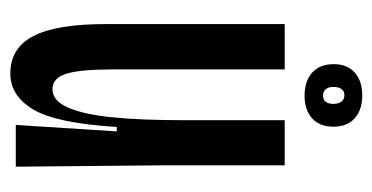

<svg xmlns="http://www.w3.org/2000/svg" viewBox="-197 -523 731 377"><g transform="rotate(90 168.5 -334.5)"><path d="M27.3 -176V-528H116.3V-190Q116.3 -126.3 124.8 -99.2Q133.3 -72 155 -72Q178 -72 191.3 -102.8Q204.7 -133.7 210.3 -189.3Q216 -245 216 -330V-528H304.7V-281L307.3 0H225.3L238 -198.3H229.3Q222 -80 195.2 -34.7Q168.3 10.7 124.3 10.7Q74.3 10.7 50.8 -34.5Q27.3 -79.7 27.3 -176ZM106 -624.3Q106 -651 122.6 -665.7Q139.1 -680.3 167.6 -680.3Q195.3 -680.3 212 -665.7Q228.7 -651 228.7 -623.9Q228.7 -596 212 -581.5Q195.3 -567 167.9 -567Q139.7 -567 122.8 -581.8Q106 -596.7 106 -624.3ZM184 -623.3Q184 -633.4 179.5 -639.4Q175 -645.3 166.7 -645.3Q159.3 -645.3 155 -639.7Q150.7 -634 150.7 -623.7Q150.7 -614 155.2 -608.7Q159.7 -603.3 168 -603.3Q175.3 -603.3 179.7 -608.5Q184 -613.7 184 -623.3Z"/></g></svg>

Font: Bricolage Grotesque 96pt Condensed ExBd
Style: Regular
Weight: 800
Width: 3
Designer: Mathieu Triay
Foundry: Atelier Triay
Version: Version 1.001;Glyphs 3.2 (3207)